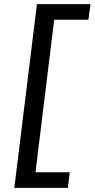

<svg xmlns="http://www.w3.org/2000/svg" viewBox="-20 -750 456 925"><path d="M307 155 316 80H151L241 -655H406L416 -730H158L49 155Z"/></svg>

Font: Bluebird
Style: LiExtObl
Weight: 300
Designer: Jasper
Foundry: Cannot Into Space Fonts
Version: Version 0.98